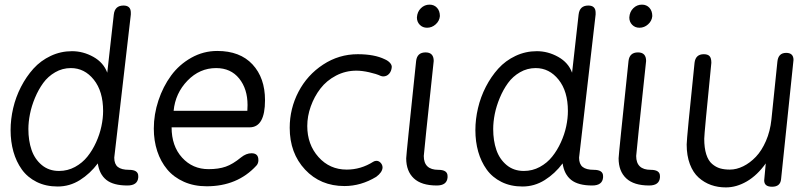

<svg xmlns="http://www.w3.org/2000/svg" viewBox="-20 -795 3509 832"><path d="M444.8 -480 473.1 -731.9Q477.5 -771 515.1 -771Q546.9 -771 546.9 -740.2V-731.9Q508.8 -399.9 482.4 -174.8Q475.1 -113.8 475.1 -111.8Q475.1 -84 490.7 -71.5Q506.3 -59.1 539.1 -59.1Q579.1 -59.1 579.1 -32.2V-25.9Q576.2 8.8 532.2 8.8Q471.2 8.8 440.9 -15.4Q410.6 -39.6 403.8 -86.9Q370.6 -42.5 326.2 -14.6Q281.7 13.2 230 13.2Q178.7 13.2 138.9 -6.6Q99.1 -26.4 74.7 -60.5Q50.3 -94.7 38.1 -137.9Q25.9 -181.2 25.9 -231Q25.9 -278.3 37.1 -326.4Q48.3 -374.5 71 -418.7Q93.8 -462.9 125 -497.6Q156.2 -532.2 199.7 -552.7Q243.2 -573.2 292 -573.2Q340.3 -573.2 384.5 -548.6Q428.7 -523.9 444.8 -480ZM235.8 -54.2Q272.9 -54.2 304.9 -71.5Q336.9 -88.9 358.9 -116.5Q380.9 -144 396.5 -178.5Q412.1 -212.9 419.4 -247.6Q426.8 -282.2 426.8 -314Q426.8 -399.4 386.5 -449.7Q346.2 -500 287.1 -500Q250.5 -500 219.2 -481.9Q188 -463.9 167.2 -435.3Q146.5 -406.7 131.6 -371.1Q116.7 -335.4 109.9 -301Q103 -266.6 103 -235.8Q103 -185.5 116.7 -145.5Q130.4 -105.5 161.1 -79.8Q191.9 -54.2 235.8 -54.2Z M921.4 -574.2Q1020 -574.2 1074.2 -515.9Q1128.4 -457.5 1128.4 -360.8Q1128.4 -243.2 1061.5 -243.2H723.6Q723.6 -162.1 769 -112.1Q814.5 -62 883.8 -62Q927.2 -62 958 -72.8Q988.8 -83.5 1024.4 -112.8Q1046.9 -130.9 1069.8 -130.9Q1099.6 -130.9 1099.6 -102.1V-97.2Q1098.1 -84.5 1090.8 -77.1Q1008.8 12.2 875.5 12.2Q820.8 12.2 776.9 -7.3Q732.9 -26.9 704.6 -60.8Q676.3 -94.7 661.4 -139.9Q646.5 -185.1 646.5 -237.8Q646.5 -299.3 666.5 -359.6Q686.5 -419.9 721.4 -467.5Q756.3 -515.1 808.8 -544.7Q861.3 -574.2 921.4 -574.2ZM732.4 -314.9H1051.8Q1052.7 -323.7 1052.7 -339.8Q1052.7 -409.7 1016.4 -454.8Q980 -500 916.5 -500Q845.2 -500 792.5 -445.6Q739.7 -391.1 732.4 -314.9Z M1524.4 -488.8Q1477.1 -488.8 1436 -467.3Q1395 -445.8 1368.4 -411.1Q1341.8 -376.5 1326.7 -334Q1311.5 -291.5 1311.5 -249Q1311.5 -168.9 1360.1 -114.5Q1408.7 -60.1 1482.4 -60.1Q1543.9 -60.1 1597.7 -94.2Q1604 -98.1 1611.3 -98.1Q1621.6 -98.1 1629.6 -89.4Q1637.7 -80.6 1637.7 -68.8Q1636.7 -48.3 1610.4 -28.8Q1544.4 11.2 1472.7 11.2Q1368.7 11.2 1302 -60.1Q1235.4 -131.3 1235.4 -241.2Q1235.4 -324.2 1273.4 -397.2Q1311.5 -470.2 1380.1 -515.1Q1448.7 -560.1 1530.3 -560.1Q1602.5 -560.1 1647.5 -538.1Q1661.1 -532.2 1669.4 -523.2Q1677.7 -514.2 1677.7 -504.9Q1676.3 -486.3 1666 -475.1Q1655.8 -463.9 1640.6 -463.9Q1636.2 -463.9 1630.4 -465.8Q1610.4 -475.1 1579.6 -481.9Q1548.8 -488.8 1524.4 -488.8Z M1783.2 -530.8Q1787.6 -567.9 1824.2 -567.9Q1859.4 -567.9 1859.4 -530.8Q1816.4 -128.9 1816.4 -119.1Q1816.4 -59.1 1879.4 -59.1Q1919.4 -59.1 1919.4 -32.2V-25.9Q1916.5 8.8 1872.6 8.8Q1806.2 8.8 1773.2 -22.2Q1740.2 -53.2 1740.2 -108.9Q1740.2 -122.6 1783.2 -530.8ZM1786.6 -719.2Q1788.1 -744.1 1804 -759.5Q1819.8 -774.9 1841.3 -774.9Q1861.3 -774.9 1873.8 -761.2Q1886.2 -747.6 1886.2 -725.1Q1884.3 -704.1 1867.9 -689.5Q1851.6 -674.8 1830.6 -674.8Q1811.5 -674.8 1799.1 -687.5Q1786.6 -700.2 1786.6 -719.2Z M2459 -480 2487.3 -731.9Q2491.7 -771 2529.3 -771Q2561 -771 2561 -740.2V-731.9Q2522.9 -399.9 2496.6 -174.8Q2489.3 -113.8 2489.3 -111.8Q2489.3 -84 2504.9 -71.5Q2520.5 -59.1 2553.2 -59.1Q2593.3 -59.1 2593.3 -32.2V-25.9Q2590.3 8.8 2546.4 8.8Q2485.4 8.8 2455.1 -15.4Q2424.8 -39.6 2418 -86.9Q2384.8 -42.5 2340.3 -14.6Q2295.9 13.2 2244.1 13.2Q2192.9 13.2 2153.1 -6.6Q2113.3 -26.4 2088.9 -60.5Q2064.5 -94.7 2052.2 -137.9Q2040 -181.2 2040 -231Q2040 -278.3 2051.3 -326.4Q2062.5 -374.5 2085.2 -418.7Q2107.9 -462.9 2139.2 -497.6Q2170.4 -532.2 2213.9 -552.7Q2257.3 -573.2 2306.2 -573.2Q2354.5 -573.2 2398.7 -548.6Q2442.9 -523.9 2459 -480ZM2250 -54.2Q2287.1 -54.2 2319.1 -71.5Q2351.1 -88.9 2373 -116.5Q2395 -144 2410.6 -178.5Q2426.3 -212.9 2433.6 -247.6Q2440.9 -282.2 2440.9 -314Q2440.9 -399.4 2400.6 -449.7Q2360.4 -500 2301.3 -500Q2264.6 -500 2233.4 -481.9Q2202.1 -463.9 2181.4 -435.3Q2160.6 -406.7 2145.8 -371.1Q2130.9 -335.4 2124 -301Q2117.2 -266.6 2117.2 -235.8Q2117.2 -185.5 2130.9 -145.5Q2144.5 -105.5 2175.3 -79.8Q2206.1 -54.2 2250 -54.2Z M2703.6 -530.8Q2708 -567.9 2744.6 -567.9Q2779.8 -567.9 2779.8 -530.8Q2736.8 -128.9 2736.8 -119.1Q2736.8 -59.1 2799.8 -59.1Q2839.8 -59.1 2839.8 -32.2V-25.9Q2836.9 8.8 2793 8.8Q2726.6 8.8 2693.6 -22.2Q2660.6 -53.2 2660.6 -108.9Q2660.6 -122.6 2703.6 -530.8ZM2707 -719.2Q2708.5 -744.1 2724.4 -759.5Q2740.2 -774.9 2761.7 -774.9Q2781.7 -774.9 2794.2 -761.2Q2806.6 -747.6 2806.6 -725.1Q2804.7 -704.1 2788.3 -689.5Q2772 -674.8 2751 -674.8Q2731.9 -674.8 2719.5 -687.5Q2707 -700.2 2707 -719.2Z M3062.5 -522.9Q3031.7 -214.4 3031.7 -193.8Q3031.7 -153.8 3040.5 -126.2Q3049.3 -98.6 3065.7 -84.7Q3082 -70.8 3100.3 -65.4Q3118.7 -60.1 3142.6 -60.1Q3171.4 -60.1 3200.7 -74.5Q3230 -88.9 3255.4 -115.5Q3280.8 -142.1 3299.1 -184.1Q3317.4 -226.1 3322.8 -276.9L3348.6 -526.9Q3352.1 -565.9 3386.7 -565.9Q3418.5 -565.9 3418.5 -535.2L3364.7 -19Q3361.8 14.2 3325.7 14.2Q3291.5 14.2 3291.5 -13.2L3298.3 -86.9Q3261.2 -35.2 3216.3 -9Q3171.4 17.1 3125.5 17.1Q3090.8 17.1 3061.3 6.6Q3031.7 -3.9 3007.6 -25.4Q2983.4 -46.9 2969.5 -83.7Q2955.6 -120.6 2955.6 -168.9Q2955.6 -194.8 2989.7 -522.9Q2994.1 -560.1 3029.8 -560.1Q3046.9 -560.1 3054.7 -551.8Q3062.5 -543.5 3062.5 -522.9Z"/></svg>

Font: BPreplay
Style: Italic
Weight: 400
Italic angle: -6°
Designer: Magenta/George Triantafyllakos
Foundry: Magenta/George Triantafyllakos
Version: Version 1.00